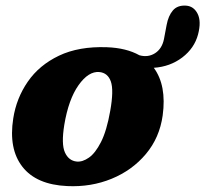

<svg xmlns="http://www.w3.org/2000/svg" viewBox="-20 -647 728 681"><path d="M359 -479.5Q428 -477 474.5 -451Q505 -442.5 529.8 -458.2Q554.5 -474 561.5 -508L571 -558.5Q577 -591 593.2 -610Q609.5 -629 640 -627Q667.5 -625 681 -598Q694.5 -571 682.5 -525Q669.5 -476 626.5 -443.2Q583.5 -410.5 525.5 -406.5Q571.5 -344 557 -237.5Q546 -158.5 497.5 -100.8Q449 -43 376 -13Q303 17 218.5 13Q109 8 59.5 -55.5Q10 -119 27 -227Q38 -298.5 78.5 -357.2Q119 -416 189.2 -449.5Q259.5 -483 359 -479.5ZM252 -74Q272.5 -72 295.2 -87.8Q318 -103.5 338.2 -143.2Q358.5 -183 371 -254Q384 -327 373.2 -357.8Q362.5 -388.5 332.5 -391.5Q294 -395 258.5 -344.8Q223 -294.5 208 -204Q197 -136 210.2 -106.5Q223.5 -77 252 -74Z"/></svg>

Font: Fraunces 9pt S100
Style: Bold Italic
Weight: 700
Italic angle: -16°
Version: Version 1.000; ttfautohint (v1.8.3)